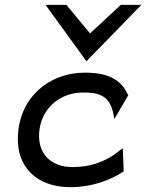

<svg xmlns="http://www.w3.org/2000/svg" viewBox="-20 -762 604 793"><path d="M337 -509 564 -742H479L352 -624L254 -742H168ZM452 -270 510 -369 508 -371C475 -449 397 -462 331 -462C294 -462 260 -456 227 -444C140 -411 70 -338 56 -226C52 -192 53 -160 60 -131C82 -48 152 11 272 11C358 11 434 -17 489 -53L491 -55L487 -150L454 -125C410 -94 352 -72 282 -72C258 -72 236 -75 217 -83C164 -104 134 -153 143 -226C146 -248 152 -268 162 -287C191 -340 246 -380 326 -380C402 -380 437 -358 450 -283Z"/></svg>

Font: Charger
Style: BdIt
Weight: 400
Designer: Jasper
Foundry: Cannot Into Space Fonts
Version: Version 0.98